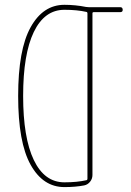

<svg xmlns="http://www.w3.org/2000/svg" viewBox="-20 -760 540 790"><path d="M245.1 -719.7Q163.1 -719.7 119.1 -628.4Q75.2 -537.1 75.2 -365.2Q75.2 -193.4 119.1 -101.6Q163.1 -9.8 245.1 -9.8Q296.9 -9.8 335.9 -18.6Q339.8 -19.5 339.8 -25.4V-705.1Q339.8 -710 335.9 -710.9Q296.9 -719.7 245.1 -719.7ZM245.1 9.8Q157.2 9.8 106 -82Q54.7 -173.8 54.7 -364.7Q54.7 -555.7 106 -647.9Q157.2 -740.2 245.1 -740.2Q290 -740.2 334 -731.4Q337.9 -730.5 344.7 -730.5H474.6Q484.4 -730.5 484.9 -720.2Q485.4 -710 474.6 -710H365.2Q360.4 -710 360.4 -705.1V-40Q360.4 -24.4 350.6 -12.2Q340.8 0 326.2 2.9Q290 9.8 245.1 9.8Z"/></svg>

Font: Rounded Mgen+ 1m thin
Style: Regular
Weight: 100
Designer: [Source Han Sans]
Ryoko NISHIZUKA  (kana & ideographs); Paul D. Hunt (Latin, Greek & Cyrillic); Wenlong ZHANG  (bopomofo
Version: Version 1.059.20150602